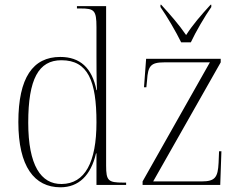

<svg xmlns="http://www.w3.org/2000/svg" viewBox="-20 -786 1024 816"><path d="M750 -606H791C812 -651 850 -716 878 -756V-766H875C834 -721 800 -682 771 -637C740 -682 706 -721 665 -766H662V-756C690 -716 728 -651 750 -606ZM237 10C314 10 366 -40 388 -134H390V0H516V-10H503C440 -10 431 -18 431 -82V-760H307V-750H322C380 -750 390 -743 390 -671V-549C390 -518 390 -454 392 -403H390C371 -498 320 -544 236 -544C120 -544 58 -456 58 -267C58 -78 126 10 237 10ZM586 0H916L921 -143H911L909 -94C906 -32 894 -15 837 -15H631L918 -521V-536H601L592 -415H602L605 -445C609 -505 620 -521 678 -521H872L586 -15ZM242 -4C154 -3 100 -83 100 -265C100 -450 144 -530 241 -530C354 -530 390 -442 390 -266C390 -96 341 -5 242 -4Z"/></svg>

Font: Noto Serif Display SemiCondensed ExtraLight
Style: Regular
Weight: 200
Width: 4
Designer: Monotype Design Team
Foundry: Monotype Imaging Inc.
Version: Version 2.009